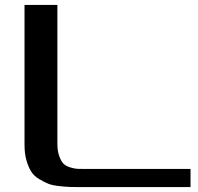

<svg xmlns="http://www.w3.org/2000/svg" viewBox="-20 -763 807 783"><path d="M327 -74H757V0H311Q282 0 266 -0.5Q250 -1 222 -4Q194 -7 177.5 -13.5Q161 -20 140 -32.5Q119 -45 107.5 -63Q96 -81 88 -108.5Q80 -136 80 -172V-743H214V-177Q214 -147 221.5 -126.5Q229 -106 238.5 -96Q248 -86 266 -80.5Q284 -75 295 -74.5Q306 -74 327 -74Z"/></svg>

Font: Aneo
Style: Regular
Weight: 400
Designer: Anastasios Pappas
Foundry: Anastasios Pappas
Version: Version 1.000